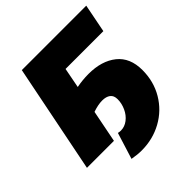

<svg xmlns="http://www.w3.org/2000/svg" viewBox="-229 -853 1167 1167"><g transform="rotate(-45 355.0 -269.5)"><path d="M417 -397Q530 -397 598 -342.5Q666 -288 666 -182Q666 -84 619.5 -5.5Q573 73 493 117Q413 161 317 161Q280 161 237 153L290 -17Q302 -14 313 -14Q346 -14 374 -35.5Q402 -57 418 -92Q434 -127 434 -163Q434 -195 414.5 -209.5Q395 -224 362 -224Q326 -224 280 -208L239 0H7L147 -700H701L665 -517H340L315 -387Q366 -397 417 -397Z"/></g></svg>

Font: Montserrat Alternates Black
Style: Italic
Weight: 900
Italic angle: -11.3°
Designer: Julieta Ulanovsky
Foundry: Julieta Ulanovsky
Version: Version 7.200